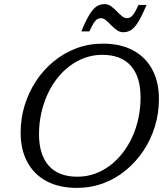

<svg xmlns="http://www.w3.org/2000/svg" viewBox="-20 -905 806 935"><path d="M170 -251Q170 -152 217.2 -98.2Q264.5 -44.5 357 -44.5Q400.5 -44.5 440 -58.2Q479.5 -72 514 -97.8Q548.5 -123.5 576.2 -158.8Q604 -194 623.8 -237Q643.5 -280 654 -329.2Q664.5 -378.5 664.5 -431Q664.5 -530.5 617.5 -584.2Q570.5 -638 477.5 -638Q434.5 -638 394.8 -624Q355 -610 320.8 -584.5Q286.5 -559 258.8 -523.8Q231 -488.5 211.2 -445.2Q191.5 -402 180.8 -353Q170 -304 170 -251ZM754 -422.5Q754 -354 734.5 -290Q715 -226 678.8 -171.5Q642.5 -117 593 -76Q543.5 -35 483 -12.5Q422.5 10 354 10Q268.5 10 207.2 -22.5Q146 -55 113.2 -115.5Q80.5 -176 80.5 -259.5Q80.5 -328.5 100.2 -392.5Q120 -456.5 156 -511Q192 -565.5 241.8 -606.2Q291.5 -647 352 -669.8Q412.5 -692.5 480.5 -692.5Q566.5 -692.5 627.5 -660Q688.5 -627.5 721.2 -567Q754 -506.5 754 -422.5ZM693.5 -881Q671 -827 653.2 -798.2Q635.5 -769.5 618.2 -758.8Q601 -748 580 -748Q563.5 -748 548.8 -758.5Q534 -769 521.2 -782.5Q508.5 -796 496 -806.2Q483.5 -816.5 471.5 -816.5Q462.5 -816.5 454.2 -812Q446 -807.5 437 -793.8Q428 -780 415 -752H376Q398.5 -806 416.2 -834.8Q434 -863.5 451.2 -874.2Q468.5 -885 489.5 -885Q506 -885 520.8 -874.5Q535.5 -864 548.2 -850.5Q561 -837 573.5 -826.8Q586 -816.5 598 -816.5Q607 -816.5 615.2 -821Q623.5 -825.5 632.8 -839.5Q642 -853.5 654.5 -881Z"/></svg>

Font: Newsreader
Style: Italic
Weight: 400
Italic angle: -17°
Designer: Hugues Gentile
Foundry: Production Type
Version: Version 1.003